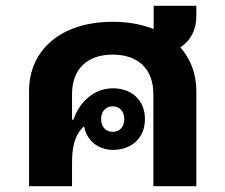

<svg xmlns="http://www.w3.org/2000/svg" viewBox="-20 -641 776 661"><path d="M656 -621H509V-541C469 -557 421 -566 368 -566C191 -566 80 -470 80 -327V0H228V-80C228 -131 235 -174 268 -205L270 -204C279 -157 318 -125 369 -125C432 -125 479 -165 479 -231C479 -297 432 -337 369 -337C304 -337 253 -290 233 -229H228V-317C228 -403 280 -453 368 -453C456 -453 508 -403 508 -317V0H656V-327C656 -387 636 -438 601 -478C636 -501 656 -538 656 -586ZM368 -187C344 -187 328 -205 328 -231C328 -257 344 -275 368 -275C392 -275 408 -257 408 -231C408 -205 392 -187 368 -187Z"/></svg>

Font: IBM Plex Sans Thai Looped
Style: Bold
Weight: 700
Designer: Mike Abbink, Paul van der Laan, Pieter van Rosmalen, Ben Mitchell, Mark Frömberg
Foundry: Bold Monday
Version: Version 1.1